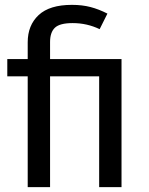

<svg xmlns="http://www.w3.org/2000/svg" viewBox="-20 -770 612 790"><path d="M422 -714 390 -650Q338 -675 279 -675Q226 -675 206 -656Q186 -637 186 -597V-527H480V0H388V-456H186V0H94V-456H10V-527H94V-596Q94 -666 139 -708Q184 -750 276 -750Q318 -750 352.5 -741Q387 -732 422 -714Z"/></svg>

Font: FiraGOUPP
Style: Medium
Weight: 400
Designer: bBox Type
Foundry: bBox Type GmbH
Version: Version 1.001